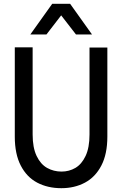

<svg xmlns="http://www.w3.org/2000/svg" viewBox="-20 -976 640 1006"><path d="M57.5 -260V-728H151V-271.5Q151 -202.5 171.8 -159Q192.5 -115.5 226.8 -96.2Q261 -77 302.5 -77Q342 -77 375 -96.2Q408 -115.5 428.5 -159Q449 -202.5 449 -271.5V-727H542.5V-260Q542.5 -169 511 -108.5Q479.5 -48 425 -19Q370.5 10 301.5 10Q230 10 175 -19Q120 -48 88.8 -108.5Q57.5 -169 57.5 -260ZM223.5 -795.5H139L253.5 -956H347.5L462 -795.5H378L300.5 -895.5Z"/></svg>

Font: SplineSansMono30
Style: Regular
Weight: 400
Designer: Eben Sorkin, Mirko Velimirovic
Foundry: Sorkin Type
Version: Version 1.000